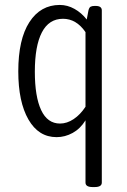

<svg xmlns="http://www.w3.org/2000/svg" viewBox="-20 -549 514 777"><path d="M355 208Q326 208 326 190V-62Q305 -28 274 -11Q243 6 209 6Q136 6 95 -65.5Q54 -137 54 -260Q54 -390 99 -459.5Q144 -529 222 -529Q253 -529 281.5 -513Q310 -497 331 -470Q333 -479 334.5 -488.5Q336 -498 338 -507Q341 -519 347 -522Q353 -525 363 -525H367Q392 -525 392 -507V190Q392 208 363 208ZM223 -49Q251 -49 278 -67Q305 -85 326 -117V-419Q289 -473 235 -473Q178 -473 149.5 -418Q121 -363 121 -259Q121 -158 146.5 -103.5Q172 -49 223 -49Z"/></svg>

Font: Asap Condensed Light
Style: Regular
Weight: 300
Width: 3
Designer: Pablo Cosgaya
Foundry: Omnibus-Type
Version: Version 3.001; ttfautohint (v1.8.4.7-5d5b)